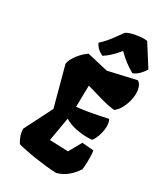

<svg xmlns="http://www.w3.org/2000/svg" viewBox="-243 -1104 1050 1214"><g transform="rotate(30 282.5 -496.5)"><path d="M376.5 9.8Q345.2 8.8 305.9 4.6Q266.6 0.5 225.8 -5.6Q185.1 -11.7 148.9 -19Q112.8 -26.4 88.4 -33.2Q74.2 -55.2 65.9 -78.9Q57.6 -102.5 57.6 -128.9L160.6 -332.5L84 -617.7Q86.9 -639.6 101.3 -663.8Q115.7 -688 136.5 -710Q157.2 -731.9 178.7 -746.1L331.5 -710.4L532.7 -756.3Q549.8 -745.6 557.4 -724.4Q564.9 -703.1 564.9 -677.2Q564.9 -647.5 555.9 -616.2Q546.9 -585 531.5 -558.8Q516.1 -532.7 496.1 -518.6Q454.6 -522.5 403.8 -536.6Q353 -550.8 280.8 -571.8L277.8 -415.5Q328.6 -421.4 364 -427.2Q399.4 -433.1 430.4 -439.9Q461.4 -446.8 497.6 -454.1Q503.4 -443.4 505.9 -429.9Q508.3 -416.5 508.3 -403.8Q508.3 -380.9 502 -356.2Q495.6 -331.5 486.8 -312.3Q478 -293 469.7 -285.2Q455.1 -283.7 440.9 -283.7Q395 -283.7 349.9 -293Q304.7 -302.2 269.5 -324.2L239.7 -150.9L374.5 -146L426.3 -238.8L510.3 -231.4Q513.2 -218.3 514.2 -194.3Q515.1 -170.4 514.2 -143.6Q513.2 -116.7 510.3 -94.2Q486.3 -55.7 452.1 -28.1Q418 -0.5 376.5 9.8ZM260.7 -777.8Q214.8 -799.3 198.2 -837.4Q234.4 -870.6 259.8 -905Q285.2 -939.5 310.1 -973.6Q322.8 -983.9 350.3 -991.2Q377.9 -998.5 408.2 -1001.7Q438.5 -1004.9 459 -1001L555.7 -848.6Q550.3 -837.9 538.3 -822.8Q526.4 -807.6 511 -794.9Q495.6 -782.2 478.5 -777.8Q444.3 -797.9 418.2 -817.6Q392.1 -837.4 358.9 -870.1Q333 -838.4 312.3 -818.4Q291.5 -798.3 260.7 -777.8Z"/></g></svg>

Font: Fruktur
Style: Italic
Weight: 400
Italic angle: -8°
Designer: Viktoriya Grabowska, Eben Sorkin
Foundry: Viktoriya Grabowska
Version: Version 1.008; ttfautohint (v1.8.4.7-5d5b)